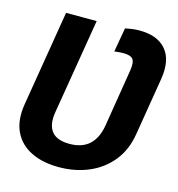

<svg xmlns="http://www.w3.org/2000/svg" viewBox="-110 -833 868 938"><g transform="rotate(15 324.0 -363.5)"><path d="M271.5 9.8Q189.2 9.8 130.3 -19.3Q71.4 -48.4 44.7 -105.3Q18 -162.1 31.6 -244.5L111.3 -727.5H266.2L186.1 -244.5Q175.7 -180.5 201.9 -147Q228.1 -113.6 292.4 -113.5Q356.1 -113.6 392.4 -147Q428.7 -180.5 439.5 -244.5L486.9 -536.5Q493.8 -578.4 482 -594.2Q470.2 -610 433 -610Q423.1 -610 412 -609.1Q400.8 -608.2 387.7 -606.4L409 -728.5Q427.5 -732.8 445.6 -735.1Q463.7 -737.3 481.4 -737.3Q572.4 -737.3 615.9 -685.6Q659.5 -634 643.9 -536.5L595.9 -244.5Q582.7 -162.2 537 -105.5Q491.2 -48.7 422.5 -19.5Q353.8 9.8 271.5 9.8Z"/></g></svg>

Font: Inter Tight
Style: Italic
Weight: 400
Italic angle: -9.39999°
Designer: Rasmus Andersson
Foundry: rsms
Version: Version 3.002